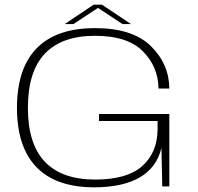

<svg xmlns="http://www.w3.org/2000/svg" viewBox="-20 -802 851 826"><path d="M387 4Q634 2 674.5 -165.5L678 0H708.5V-311.5H406V-281.5H658V-244Q656.5 -145 591.5 -87.2Q526.5 -29.5 389.5 -29.5Q246 -29.5 173 -106.2Q100 -183 100 -337.5Q100 -494.5 173 -571.2Q246 -648 389 -648Q528 -648 594.2 -581.8Q660.5 -515.5 662 -421H708.5Q707.5 -527 628.8 -604Q550 -681 389 -681Q222 -681 137.5 -594Q53 -507 53 -338Q53 -169.5 137 -82.8Q221 4 387 4ZM258.5 -698.5H296L401.5 -768L507 -698.5H543.5L418.5 -782H383Z"/></svg>

Font: Anybody Expanded ExtraLight
Style: Regular
Weight: 250
Width: 7
Version: Version 1.113;gftools[0.9.25]